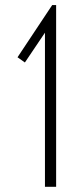

<svg xmlns="http://www.w3.org/2000/svg" viewBox="-20 -735 310 756"><path d="M157 0.5V-661L191.5 -657.5L78 -489L49 -509.5L185.5 -715H201V0.5Z"/></svg>

Font: Russolo 10pt ExtraLight
Style: Regular
Weight: 200
Designer: Micah Stupak-Hahn
Version: Version 1.000